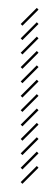

<svg xmlns="http://www.w3.org/2000/svg" viewBox="-20 -381 116 477"><path d="M35.7 -281.4 75.7 -321.4 71.4 -325.7 31.4 -285.7ZM35.7 -245.7 75.7 -285.7 71.4 -290 31.4 -250ZM35.7 -210 75.7 -250 71.4 -254.3 31.4 -214.3ZM35.7 -174.3 75.7 -214.3 71.4 -218.6 31.4 -178.6ZM35.7 -138.6 75.7 -178.6 71.4 -182.9 31.4 -142.9ZM35.7 -102.9 75.7 -142.9 71.4 -147.1 31.4 -107.1ZM35.7 -67.1 75.7 -107.1 71.4 -111.4 31.4 -71.4ZM35.7 -31.4 75.7 -71.4 71.4 -75.7 31.4 -35.7ZM35.7 4.3 75.7 -35.7 71.4 -40 31.4 0ZM35.7 75.7 75.7 35.7 71.4 31.4 31.4 71.4ZM35.7 40 75.7 0 71.4 -4.3 31.4 35.7ZM35.7 -317.1 75.7 -357.1 71.4 -361.4 31.4 -321.4Z"/></svg>

Font: Gossip Low Needlepoint
Style: Regular
Weight: 100
Width: 3
Designer: Deborah Khodanovich
Version: Version 1.001;Glyphs 3.3.1 (3343)